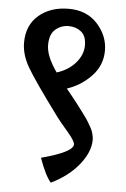

<svg xmlns="http://www.w3.org/2000/svg" viewBox="-57 -676 599 914"><g transform="rotate(5 242.5 -219.0)"><path d="M402 -23Q402 34 353.5 95Q305 156 221 197Q194 167 164 83Q315 43 315 6Q315 -10 278 -53Q241 -96 226 -116Q105 -280 70.5 -339.5Q36 -399 36 -456Q36 -540 92 -587.5Q148 -635 234.5 -635Q321 -635 372 -578.5Q423 -522 423 -451.5Q423 -381 374 -329.5Q325 -278 258 -256Q266 -246 282 -226.5Q298 -207 313.5 -186.5Q329 -166 335 -158Q341 -150 353.5 -133Q366 -116 370.5 -108Q375 -100 383 -86.5Q391 -73 394 -64Q402 -40 402 -23ZM203 -328Q258 -345 292 -384Q326 -423 326 -468Q326 -513 301 -533Q276 -553 241 -553Q206 -553 178.5 -530Q151 -507 151 -454.5Q151 -402 203 -328Z"/></g></svg>

Font: Karma
Style: Bold
Weight: 700
Designer: Joana Correia
Foundry: Indian Type Foundry
Version: Version 1.202;PS 1.0;hotconv 1.0.78;makeotf.lib2.5.61930; tt